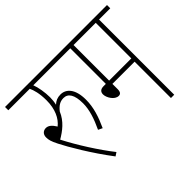

<svg xmlns="http://www.w3.org/2000/svg" viewBox="-134 -843 1076 1076"><g transform="rotate(-45 404.0 -305.0)"><path d="M350 -330C350 -417 312 -452 269 -452C245 -452 227 -444 211 -429C215 -446 217 -465 217 -482C217 -521 209 -568 198 -596H404V-622H0V-596H170C180 -575 191 -540 191 -484C191 -414 167 -365 131 -336C113 -365 97 -377 78 -377C58 -377 42 -363 42 -339C42 -319 46 -304 64 -268C91 -214 160 -96 242 12L263 -2C203 -78 135 -185 89 -274C132 -299 176 -332 199 -387C221 -415 241 -426 267 -426C303 -426 324 -395 324 -327C324 -276 306 -222 278 -163L303 -151C331 -212 350 -268 350 -330Z M719 -596H808V-622H392V-596H491V-314H473C447 -314 438 -301 438 -283C438 -258 463 -215 495 -215C508 -215 517 -223 517 -246V-288H693V0H719ZM693 -596V-314H517V-596Z"/></g></svg>

Font: Noto Sans Devanagari UI ExtraCondensed Thin
Style: Regular
Weight: 100
Width: 2
Designer: Jelle Bosma - Monotype Design Team
Foundry: Monotype Imaging Inc.
Version: Version 2.004